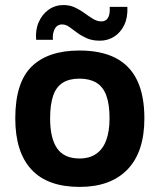

<svg xmlns="http://www.w3.org/2000/svg" viewBox="-20 -719 627 754"><path d="M292.8 15Q166.2 15 103.1 -53.6Q40 -122.2 40 -254Q40 -394.8 104.3 -457.7Q168.6 -520.6 292 -520.6Q376.6 -520.6 433.3 -491.7Q490 -462.8 518.5 -403.7Q547 -344.6 547 -254Q547 -122.6 480.9 -53.8Q414.8 15 292.8 15ZM292.4 -96.6Q332 -96.6 358.4 -115.3Q384.8 -134 397.5 -169.2Q410.2 -204.4 410.2 -254Q410.2 -310 397.3 -344.5Q384.4 -379 357.8 -394.6Q331.2 -410.2 292.4 -410.2Q251.6 -410.2 226 -393.8Q200.4 -377.4 188.6 -342.7Q176.8 -308 176.8 -254Q176.8 -176.2 204.3 -136.4Q231.8 -96.6 292.4 -96.6ZM187.8 -562.6H122Q118.4 -601 132 -632Q145.6 -663 171.2 -681.1Q196.8 -699.2 229.2 -699.2Q254.4 -699.2 274.9 -689.4Q295.4 -679.6 312.4 -667.1Q329.4 -654.6 345.5 -644.8Q361.6 -635 378.4 -635Q395.4 -635 404.1 -649Q412.8 -663 410.8 -692H480.2Q482.2 -650.4 468 -620.9Q453.8 -591.4 428.6 -575.3Q403.4 -559.2 372.2 -559.2Q341.8 -559.2 320.2 -569Q298.6 -578.8 282.2 -591.1Q265.8 -603.4 252.1 -613.2Q238.4 -623 224 -623Q203.8 -623 194.6 -604.6Q185.4 -586.2 187.8 -562.6Z"/></svg>

Font: Maven Pro VF Beta
Style: Regular
Weight: 400
Designer: Joe Prince
Foundry: Joe Prince
Version: Version 2.002